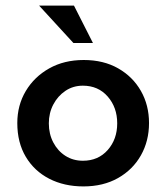

<svg xmlns="http://www.w3.org/2000/svg" viewBox="-20 -657 595 688"><path d="M42 -216Q42 -280 72.5 -331Q103 -382 156.5 -412Q210 -442 280 -442Q351 -442 403.5 -412Q456 -382 485 -331Q514 -280 514 -216Q514 -152 485 -100.5Q456 -49 403 -19Q350 11 279 11Q210 11 156.5 -16.5Q103 -44 72.5 -95Q42 -146 42 -216ZM155 -215Q155 -177 171 -146.5Q187 -116 214.5 -98.5Q242 -81 277 -81Q332 -81 366 -119.5Q400 -158 400 -215Q400 -272 366 -311Q332 -350 277 -350Q242 -350 214.5 -331.5Q187 -313 171 -282.5Q155 -252 155 -215ZM120 -637H245L313 -503H243Z"/></svg>

Font: Synthetic SemiBold
Style: Regular
Weight: 600
Designer: Santiago Orozco
Foundry: Typemade
Version: Version 2.000; ttfautohint (v1.8.4.7-5d5b)